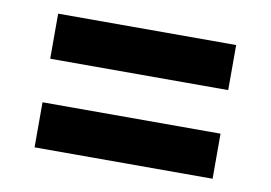

<svg xmlns="http://www.w3.org/2000/svg" viewBox="-49 -553 698 495"><g transform="rotate(10 300.0 -305.0)"><path d="M533 -362V-480H67V-362ZM533 -130V-248H67V-130Z"/></g></svg>

Font: IBM Plex Thai Looped
Style: Bold
Weight: 700
Designer: Mike Abbink, Paul van der Laan, Pieter van Rosmalen, Ben Mitchell, Mark Frömberg
Foundry: Bold Monday
Version: Version 1.0